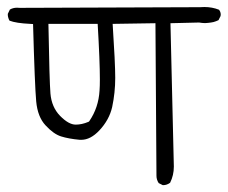

<svg xmlns="http://www.w3.org/2000/svg" viewBox="-20 -566 652 550"><path d="M196.8 -209Q176.8 -209 152.3 -233.9Q127.9 -258.8 124.5 -297.9Q121.6 -333.5 118.7 -497.6H259.8Q266.1 -390.1 266.1 -338.4Q266.1 -318.8 265.1 -306.2Q262.2 -257.8 236.3 -219.7L234.9 -217.8L232.9 -216.8Q214.4 -209 196.8 -209ZM447.3 -35.6Q458 -35.6 467.3 -42.5Q478 -64 478 -88.9Q478 -89.8 468.3 -499.5L550.3 -501.5Q559.6 -500 563.7 -500Q567.9 -500 570.1 -500Q572.3 -500 576.4 -500.5Q580.6 -501 584.5 -501.5Q588.4 -502 591.8 -502.9Q599.1 -504.9 606 -508.3L611.8 -520Q612.3 -521.5 612.3 -524.4Q612.3 -531.7 607.4 -538.1Q587.9 -545.9 565.4 -545.9Q559.6 -545.9 553.2 -545.4L36.6 -543.5Q32.2 -543.9 28.8 -543.9Q17.1 -543.9 8.3 -538.6L2.4 -526.4Q2.4 -525.4 2.4 -522.7Q2.4 -520 3.7 -515.4Q4.9 -510.7 7.3 -506.8Q25.9 -499.5 66.9 -497.6L74.7 -497.1Q79.6 -319.8 83.7 -275.4Q87.9 -231 110.4 -207Q133.3 -182.1 154.8 -175.3Q176.3 -168.5 208.5 -165.5Q210.4 -165.5 212.9 -165.5Q239.3 -165.5 264.6 -192.4Q293 -222.7 301.3 -259.3Q310.1 -300.8 310.1 -342.8Q310.1 -384.8 302.7 -497.6L425.3 -499.5L428.2 -62.5Q428.2 -51.3 434.6 -41.5L446.3 -35.6Q446.8 -35.6 447.3 -35.6Z"/></svg>

Font: NaikaiFont
Style: Light
Weight: 300
Version: Version 1.89